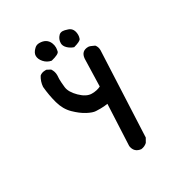

<svg xmlns="http://www.w3.org/2000/svg" viewBox="-153 -742 807 857"><g transform="rotate(-30 250.0 -313.0)"><path d="M329 6Q294 2 289 -33L299 -245Q281 -242 261 -242Q255 -242 239 -242.5Q223 -243 196.5 -257Q170 -271 142.5 -298Q115 -325 103.5 -367Q92 -409 88 -454Q90 -481 104 -503Q115 -513 133 -513H139L158 -503Q169 -487 169 -468L168 -448Q168 -432 171 -405Q174 -378 204 -348.5Q234 -319 262 -319Q289 -319 308 -329L312 -470Q315 -508 352 -508Q360 -508 382 -497Q392 -485 392 -468L372 -29L360 -8Q347 4 329 6ZM180 -536Q158 -540 143.5 -556.5Q129 -573 129 -590Q129 -606 146 -622Q156 -632 171 -632Q208 -632 221 -602Q226 -590 226 -578Q226 -571 223.5 -558.5Q221 -546 180 -536ZM297 -538Q279 -544 266.5 -556.5Q254 -569 254 -583Q254 -604 269 -619Q276 -626 288 -626Q296 -626 314 -620Q340 -611 340 -576Q340 -568 336.5 -558Q333 -548 297 -538Z"/></g></svg>

Font: Xiaolai Mono SC
Style: Regular
Weight: 400
Monospace: yes
Designer: LXGW / Nozomi Seto
Version: Version 3.113;September 30, 2024